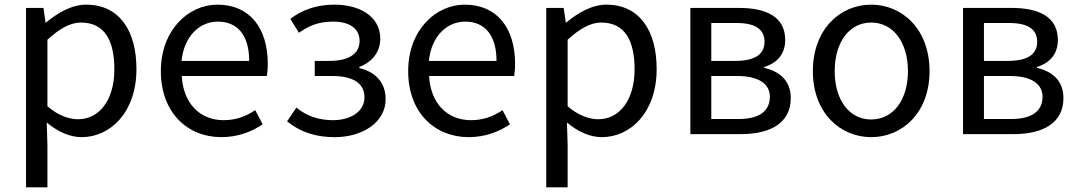

<svg xmlns="http://www.w3.org/2000/svg" viewBox="-20 -577 4638 826"><path d="M92 229H184V45L181 -50C230 -9 282 13 331 13C455 13 567 -94 567 -280C567 -448 491 -557 351 -557C288 -557 227 -521 178 -480H176L167 -543H92ZM316 -64C280 -64 232 -78 184 -120V-406C236 -454 283 -480 328 -480C432 -480 472 -400 472 -279C472 -145 406 -64 316 -64Z M932 13C1005 13 1063 -11 1110 -42L1078 -103C1037 -76 995 -60 942 -60C839 -60 768 -134 762 -250H1128C1130 -264 1132 -282 1132 -302C1132 -457 1054 -557 915 -557C791 -557 672 -448 672 -271C672 -92 787 13 932 13ZM761 -315C772 -423 840 -484 917 -484C1002 -484 1052 -425 1052 -315Z M1421 13C1537 13 1639 -49 1639 -150C1639 -227 1590 -269 1526 -284V-289C1584 -311 1616 -357 1616 -410C1616 -509 1524 -557 1419 -557C1340 -557 1280 -534 1229 -496L1266 -436C1310 -467 1351 -484 1414 -484C1481 -484 1527 -456 1527 -401C1527 -348 1484 -315 1397 -315H1334V-250H1409C1499 -250 1548 -219 1548 -158C1548 -97 1488 -60 1413 -60C1358 -60 1304 -74 1255 -114L1215 -55C1279 -4 1345 13 1421 13Z M1996 13C2069 13 2127 -11 2174 -42L2142 -103C2101 -76 2059 -60 2006 -60C1903 -60 1832 -134 1826 -250H2192C2194 -264 2196 -282 2196 -302C2196 -457 2118 -557 1979 -557C1855 -557 1736 -448 1736 -271C1736 -92 1851 13 1996 13ZM1825 -315C1836 -423 1904 -484 1981 -484C2066 -484 2116 -425 2116 -315Z M2330 229H2422V45L2419 -50C2468 -9 2520 13 2569 13C2693 13 2805 -94 2805 -280C2805 -448 2729 -557 2589 -557C2526 -557 2465 -521 2416 -480H2414L2405 -543H2330ZM2554 -64C2518 -64 2470 -78 2422 -120V-406C2474 -454 2521 -480 2566 -480C2670 -480 2710 -400 2710 -279C2710 -145 2644 -64 2554 -64Z M2950 0H3168C3293 0 3382 -47 3382 -155C3382 -233 3330 -271 3268 -285V-289C3324 -306 3358 -345 3358 -405C3358 -504 3278 -543 3158 -543H2950ZM3040 -315V-478H3149C3234 -478 3269 -448 3269 -397C3269 -347 3233 -315 3143 -315ZM3040 -65V-250H3152C3244 -250 3292 -216 3292 -161C3292 -100 3248 -65 3157 -65Z M3728 13C3861 13 3979 -91 3979 -271C3979 -452 3861 -557 3728 -557C3595 -557 3477 -452 3477 -271C3477 -91 3595 13 3728 13ZM3728 -63C3634 -63 3571 -146 3571 -271C3571 -396 3634 -480 3728 -480C3822 -480 3886 -396 3886 -271C3886 -146 3822 -63 3728 -63Z M4123 0H4341C4466 0 4555 -47 4555 -155C4555 -233 4503 -271 4441 -285V-289C4497 -306 4531 -345 4531 -405C4531 -504 4451 -543 4331 -543H4123ZM4213 -315V-478H4322C4407 -478 4442 -448 4442 -397C4442 -347 4406 -315 4316 -315ZM4213 -65V-250H4325C4417 -250 4465 -216 4465 -161C4465 -100 4421 -65 4330 -65Z"/></svg>

Font: Noto Sans Mono CJK SC
Style: Regular
Weight: 400
Designer: Ryoko NISHIZUKA 西塚涼子 (kana, bopomofo & ideographs); Paul D. Hunt (Latin, Greek & Cyrillic); Sandoll Communications 산돌커뮤니
Foundry: Adobe
Version: Version 2.004;hotconv 1.0.118;makeotfexe 2.5.65603